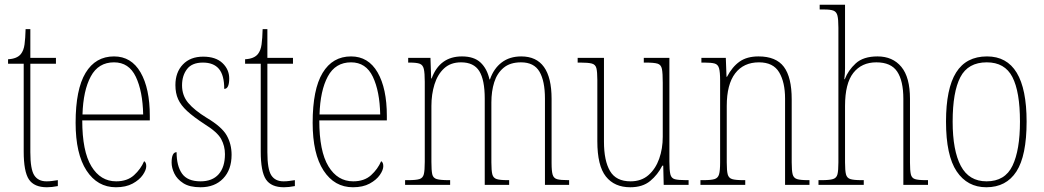

<svg xmlns="http://www.w3.org/2000/svg" viewBox="-20 -780 4404 810"><path d="M178 10Q124 10 102 -23Q80 -56 80 -141V-511H14V-530Q52 -532 68 -552Q80 -567 83.5 -592.5Q87 -618 88 -657H108V-536H216V-511H108V-138Q108 -66 124.5 -40.5Q141 -15 176 -15Q189 -15 199.5 -16.5Q210 -18 224 -20V5Q199 10 178 10Z M469 10Q391 10 345 -60.5Q299 -131 299 -262Q299 -403 341 -472.5Q383 -542 461 -542Q534 -542 573 -474.5Q612 -407 612 -291V-272H327Q327 -142 365.5 -78.5Q404 -15 470 -15Q517 -15 545.5 -41Q574 -67 588 -100Q597 -95 597 -79Q597 -63 582.5 -42Q568 -21 539.5 -5.5Q511 10 469 10ZM584 -297Q582 -395 553 -456Q524 -517 461 -517Q395 -517 363 -457.5Q331 -398 328 -297Z M826 10Q780 10 753.5 -7Q727 -24 715.5 -48Q704 -72 704 -94Q704 -138 725 -138Q725 -80 748 -47.5Q771 -15 826 -15Q876 -15 902.5 -45Q929 -75 929 -130Q929 -164 913 -193.5Q897 -223 842 -257Q796 -287 769.5 -311.5Q743 -336 731.5 -361.5Q720 -387 720 -421Q720 -475 751.5 -508Q783 -541 837 -541Q890 -541 918.5 -514Q947 -487 947 -449Q947 -405 926 -405Q926 -463 903.5 -489.5Q881 -516 836 -516Q790 -516 769 -488.5Q748 -461 748 -420Q748 -377 774 -346Q800 -315 852 -283Q916 -245 936.5 -208.5Q957 -172 957 -127Q957 -64 921.5 -27Q886 10 826 10Z M1178 10Q1124 10 1102 -23Q1080 -56 1080 -141V-511H1014V-530Q1052 -532 1068 -552Q1080 -567 1083.5 -592.5Q1087 -618 1088 -657H1108V-536H1216V-511H1108V-138Q1108 -66 1124.5 -40.5Q1141 -15 1176 -15Q1189 -15 1199.5 -16.5Q1210 -18 1224 -20V5Q1199 10 1178 10Z M1469 10Q1391 10 1345 -60.5Q1299 -131 1299 -262Q1299 -403 1341 -472.5Q1383 -542 1461 -542Q1534 -542 1573 -474.5Q1612 -407 1612 -291V-272H1327Q1327 -142 1365.5 -78.5Q1404 -15 1470 -15Q1517 -15 1545.5 -41Q1574 -67 1588 -100Q1597 -95 1597 -79Q1597 -63 1582.5 -42Q1568 -21 1539.5 -5.5Q1511 10 1469 10ZM1584 -297Q1582 -395 1553 -456Q1524 -517 1461 -517Q1395 -517 1363 -457.5Q1331 -398 1328 -297Z M1689 0V-20H1702Q1735 -20 1749.5 -24.5Q1764 -29 1768 -45Q1772 -61 1772 -97V-435Q1772 -472 1768 -489Q1764 -506 1751 -511Q1738 -516 1708 -516H1702V-536H1796L1799 -449H1801Q1835 -542 1929 -542Q1980 -542 2007.5 -516Q2035 -490 2045 -445H2047Q2063 -491 2096.5 -516.5Q2130 -542 2179 -542Q2307 -542 2307 -363V-92Q2307 -58 2311.5 -43Q2316 -28 2330.5 -24Q2345 -20 2377 -20H2381V0H2279V-364Q2279 -438 2256 -477.5Q2233 -517 2178 -517Q2132 -517 2104.5 -494Q2077 -471 2065 -433Q2053 -395 2053 -348V-95Q2053 -60 2057 -44.5Q2061 -29 2075.5 -24.5Q2090 -20 2121 -20H2128V0H2025V-364Q2025 -443 2002 -480Q1979 -517 1925 -517Q1881 -517 1853.5 -491.5Q1826 -466 1813 -424Q1800 -382 1800 -333V-97Q1800 -61 1803.5 -45Q1807 -29 1822.5 -24.5Q1838 -20 1872 -20H1879V0Z M2639 10Q2572 10 2536 -35.5Q2500 -81 2500 -184V-443Q2500 -477 2496 -492.5Q2492 -508 2476.5 -512Q2461 -516 2428 -516H2417V-536H2528V-182Q2528 -102 2553.5 -58.5Q2579 -15 2640 -15Q2686 -15 2716 -41.5Q2746 -68 2761 -110.5Q2776 -153 2776 -203V-431Q2776 -471 2772.5 -489Q2769 -507 2754 -511.5Q2739 -516 2704 -516H2696V-536H2804V-99Q2804 -62 2808 -45Q2812 -28 2827 -24Q2842 -20 2874 -20H2885V0H2780L2778 -81H2774Q2755 -43 2723 -16.5Q2691 10 2639 10Z M2935 0V-20H2948Q2980 -20 2994.5 -24.5Q3009 -29 3013.5 -44.5Q3018 -60 3018 -95V-441Q3018 -476 3013.5 -492Q3009 -508 2995 -512Q2981 -516 2951 -516H2939V-536H3042L3045 -456H3047Q3069 -498 3100 -520Q3131 -542 3180 -542Q3254 -542 3287 -498Q3320 -454 3320 -361V-95Q3320 -60 3324 -44.5Q3328 -29 3342.5 -24.5Q3357 -20 3388 -20H3395V0H3292V-364Q3292 -433 3267 -475Q3242 -517 3182 -517Q3117 -517 3081.5 -470.5Q3046 -424 3046 -333V-95Q3046 -60 3050 -44.5Q3054 -29 3068.5 -24.5Q3083 -20 3115 -20H3124V0Z M3433 0V-20H3447Q3479 -20 3494 -24.5Q3509 -29 3513 -44.5Q3517 -60 3517 -95V-663Q3517 -698 3513 -714Q3509 -730 3496.5 -735Q3484 -740 3457 -740H3438V-760H3545V-491Q3545 -471 3542 -446H3544Q3558 -483 3590 -512.5Q3622 -542 3682 -542Q3746 -542 3782.5 -498Q3819 -454 3819 -363V-94Q3819 -61 3822.5 -45Q3826 -29 3840 -24.5Q3854 -20 3885 -20H3895V0H3791V-363Q3791 -439 3765 -478Q3739 -517 3677 -517Q3615 -517 3580 -472.5Q3545 -428 3545 -333V-95Q3545 -60 3549 -44.5Q3553 -29 3567.5 -24.5Q3582 -20 3614 -20H3624V0Z M4141 10Q4061 10 4016 -57Q3971 -124 3971 -267Q3971 -406 4013.5 -474Q4056 -542 4144 -542Q4311 -542 4311 -267Q4311 -123 4268 -56.5Q4225 10 4141 10ZM4142 -15Q4220 -15 4251.5 -81Q4283 -147 4283 -267Q4283 -393 4251 -455Q4219 -517 4143 -517Q4064 -517 4031.5 -454.5Q3999 -392 3999 -267Q3999 -145 4033.5 -80Q4068 -15 4142 -15Z"/></svg>

Font: Noto Serif Armenian Condensed Thin
Style: Regular
Weight: 100
Width: 3
Designer: Monotype Design Team
Foundry: Monotype Imaging Inc.
Version: Version 2.008; ttfautohint (v1.8.4.7-5d5b)